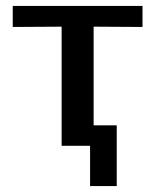

<svg xmlns="http://www.w3.org/2000/svg" viewBox="-20 -492 530 648"><path d="M23 -401V-472H461V-401L296 -402V-69H374V136H284V0H188V-402Q162 -402 106 -401.5Q50 -401 23 -401Z"/></svg>

Font: Coval
Style: Medium
Weight: 500
Foundry: Context Ltd
Version: Version 001.000